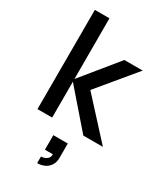

<svg xmlns="http://www.w3.org/2000/svg" viewBox="-245 -815 1033 1206"><g transform="rotate(30 272.0 -212.5)"><path d="M69.5 0 70 -720H176V-280L388 -540H521L297 -270L544 0H402L176 -260V0ZM237.5 247Q248 247 261.2 243Q274.5 239 285 228Q295.5 217 295 197.5H237.5V92H342.5V197.5Q342.5 227 328.8 249.2Q315 271.5 291 283.2Q267 295 237.5 295Z"/></g></svg>

Font: Manrope KiralyPet SmBd KiralyPet
Style: Regular
Weight: 600
Designer: Mikhail Sharanda
Foundry: Mikhail Sharanda
Version: Version 4.502